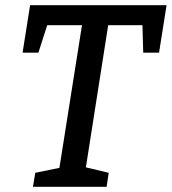

<svg xmlns="http://www.w3.org/2000/svg" viewBox="-20 -720 662 740"><path d="M67 -517 96 -700H622L593 -517H532L529 -623H397L311 -75L399 -54L391 0H107L116 -54L209 -73L296 -623H162L128 -517Z"/></svg>

Font: Bitter Pro Medium
Style: Italic
Weight: 500
Italic angle: -9°
Designer: Sol Matas, and Bitter project Authors
Foundry: Sol Matas
Version: Version 1.010